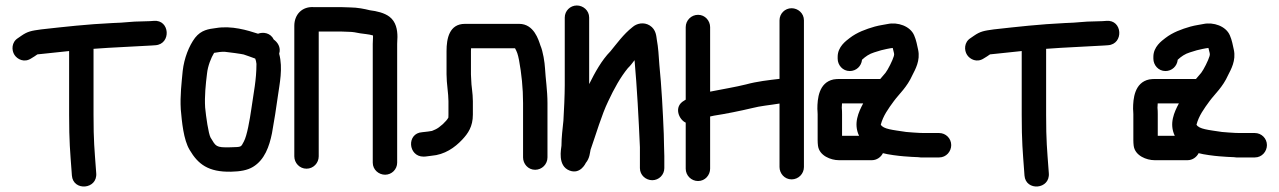

<svg xmlns="http://www.w3.org/2000/svg" viewBox="-20 -579 4664 700"><path d="M532.7 -413.1 546.8 -414.1C604.9 -418.2 599.9 -508.3 540.5 -502.9L526.3 -501.9C516.9 -501.3 507.1 -501 497 -501C459.4 -501 436.3 -496.1 390.1 -495C297.2 -490.6 215.5 -481.3 129.9 -471.8C94.4 -466.9 81.1 -464.7 57.8 -448.6L45.5 -440.1C21.7 -425.3 21.6 -395.8 32.8 -378.8C43.3 -362.7 68.6 -349.4 93.8 -366.1L106.1 -373.7C123.3 -384.3 105.9 -378.9 139.9 -383.2C170.2 -386.5 200.8 -389.8 232 -392.9V-160C232 -60.8 235.7 -27.8 241.1 46.8L242.1 60.8C246.2 119 336.3 112.3 330.8 51.9L329.9 40.1C324.5 -35.6 321 -62.9 321 -160V-401C390.8 -406.4 466.7 -408.9 532.7 -413.1Z M915 -346C914.9 -287.2 905 -243.1 896.3 -181.5C890.7 -142.9 880.7 -84.2 869.1 -63.1C857.6 -42.4 862.9 -43.2 820.3 -42C766 -40.5 767.3 -45.5 747.6 -77.6C739.9 -92.3 731.3 -152 727.9 -187C725.4 -228.5 729.9 -271.7 734.8 -311.2C737.6 -338.3 749.8 -369.1 760.6 -386.3C773.4 -388.7 788.9 -390.9 800.2 -390.1C810.8 -389.3 861.9 -382.2 868.3 -380.4C879.1 -377.4 893.5 -371.1 910.5 -365.4C912.8 -359.3 914.3 -354 915 -346ZM920.7 -456.1C882.3 -468.6 824.4 -486.4 767.2 -476.7C740.6 -473.2 714 -470.1 691.2 -441.3C668.9 -411.6 651.4 -366.9 646.1 -320.6C642.2 -278.8 636.1 -230 639.1 -180.1C643.1 -135.7 648.8 -69.5 671.6 -32.1C701.8 19.1 739 48.8 822.6 47C855.2 46.3 881.8 41.9 902.4 29.4C944.6 3.9 961.8 -44.7 971.6 -93.3C979.6 -136.8 987.5 -188.2 993.3 -230.1C999 -272 1012.2 -329.8 997.8 -383.1C1005.5 -407.2 990.5 -426.3 978.2 -434.7C966.3 -459.7 939.2 -463.1 920.7 -456.1Z M1252 -463C1265.7 -463 1279.2 -460.3 1293.1 -457.5C1302.6 -455.6 1323.9 -454.7 1339.7 -449.8C1339.8 -448.9 1339.9 -447.2 1340 -445C1339.4 -437.6 1339 -428.4 1339 -419V14C1339 40 1361 58 1384 58C1408.3 58 1428 38.3 1428 14V-419C1428 -428.9 1429 -436.4 1429 -444C1429 -470.9 1423.6 -499.8 1400.2 -517.8C1381.4 -532.3 1353 -538.6 1328.5 -541.6C1309.2 -546.4 1283.7 -551.8 1255.8 -552C1247.2 -552.6 1235 -553 1225 -553H1125.1C1081.1 -556.4 1053 -525.7 1053 -485V-9C1053 15.1 1072.3 36 1097.5 36C1122.7 36 1142 15.1 1142 -9V-464H1225C1234.5 -464 1243.3 -463 1252 -463Z M1608 -393V-308C1608 -274.4 1615 -238.2 1615 -210V-161C1615 -154.4 1614.8 -151 1614.7 -150.3C1607.8 -136.8 1582.4 -113.5 1567.2 -107L1554.9 -101.7C1549.4 -100.5 1530.7 -98 1528 -98C1525 -98 1521.9 -97.4 1519.1 -97C1461.4 -93.2 1467.5 -8 1524 -8C1535.2 -8 1539.4 -10 1552.9 -11.1C1601.3 -14.8 1638.3 -41.2 1665.2 -69.9C1686.3 -92.4 1704 -117.5 1704 -161V-210C1704 -240.3 1698 -266.6 1698 -288C1698 -294.3 1697 -300.1 1697 -308V-393C1697 -396.2 1697.1 -399 1697.4 -403H1857.7C1864.8 -390.1 1867.8 -382.7 1872.4 -359.3C1881.3 -310.7 1887 -258.4 1887 -203V-5C1887 18 1905 40 1931 40C1955.8 40 1976 19.8 1976 -5V-203C1976 -249.3 1969 -292.5 1967 -330.3C1965.9 -350.5 1959.9 -391.6 1950.2 -413.3C1943.6 -433 1926.8 -492 1873 -492H1675C1618 -492 1608 -438.4 1608 -393Z M2039 -515V-268C2039 -234.9 2036.3 -173 2034.1 -139C2031 -107.3 2027.1 -80.6 2027 -47.9C2026.1 -36.3 2011.6 25.6 2056.5 42.8C2096.5 58.2 2115.7 15 2115.7 15C2130.4 -2.6 2130.8 -23.5 2133 -32.8C2152.8 -88.7 2173.3 -160.2 2197.6 -210.2C2218.9 -255.7 2241.9 -297.4 2269.1 -330.6C2278.1 -339 2286.5 -350.6 2293.5 -359.6C2302.5 -258 2308.3 -149.5 2313 -42.5V34C2313 60 2335 78 2358 78C2382.3 78 2402 58.3 2402 34V-10C2402 -20.6 2401.7 -31.2 2401 -45.6C2401 -54.8 2400.6 -71 2400 -90.9C2396.6 -174.4 2392 -262.2 2383.9 -343.1C2381.7 -375.2 2380 -405.9 2374.6 -434.6C2372.7 -444.6 2373.1 -471.2 2348.6 -486.3C2327 -499.6 2301.2 -493.8 2285.8 -480C2252 -453.2 2229.8 -421.2 2205.5 -391.9C2173.3 -359.1 2149.5 -315.4 2128 -272.4V-515C2128 -541 2106 -559 2083 -559C2058.7 -559 2039 -539.3 2039 -515Z M2822 -505V-291.5C2783.6 -287 2740.2 -282.3 2699.7 -271.2C2662.2 -261.8 2614.1 -253.9 2569 -244.9V-480C2569 -503 2551 -525 2525 -525C2500.2 -525 2480 -504.8 2480 -480V-215.7C2477.6 -214.1 2475.4 -212.7 2473.6 -211.7C2435.4 -189.9 2454.9 -142.9 2480 -131.9V36C2480 60.8 2500.2 81 2525 81C2551 81 2569 59 2569 36V-154.3C2572.1 -155 2577.5 -156.2 2583.3 -157.4C2621.9 -163.1 2681.8 -175.2 2721.1 -184.7C2753.4 -193.1 2783.9 -195.2 2822 -201.5V30C2822 53 2840 75 2866 75C2890.8 75 2911 54.8 2911 30V-505C2911 -531 2889 -549 2866 -549C2841.7 -549 2822 -529.3 2822 -505Z M2961 -163V-68C2961 -61.1 2961.4 -54.4 2962.2 -47.9C2966.8 -11 3009.6 5 3038 5H3159C3176 5 3191.6 -5.7 3199 -20.6C3216.6 -15.5 3256.9 -10.4 3275.2 -9.1L3303.2 -7.1C3311.4 -6.4 3319.5 -6.1 3327 -6C3334.5 -4.9 3341.7 -4.2 3352.3 -5H3404C3430 -5 3448 -27 3448 -50C3448 -74.3 3428.3 -94 3404 -94H3349C3338.1 -94 3328.2 -94.6 3308.8 -95.9L3283.8 -97.9C3233.6 -105.5 3200.7 -108.2 3191.2 -124.4C3199.7 -156.9 3218.7 -182.9 3239.1 -210.7C3258.6 -237.1 3286.8 -261 3306.6 -305.4C3316.9 -325.8 3335.8 -358.2 3327.4 -397.3C3324.4 -411.1 3320.3 -433.9 3312.9 -450C3298.6 -483.9 3252.9 -499.4 3215.7 -491.4C3201.9 -488.4 3189.4 -487.5 3169.3 -482.1C3136.8 -472.8 3104.5 -461 3077.7 -440.3C3064.3 -429.9 3034 -408.6 3034 -372V-365C3034 -342 3052 -320 3078 -320C3101.6 -320 3120.5 -337.6 3122.8 -361.2C3135.8 -373.2 3148.8 -382.4 3167.4 -388.1L3192.5 -395.8C3198.9 -397.3 3207 -399.2 3212.9 -400.5C3221.7 -402.1 3229.8 -404 3234.7 -404.2C3239 -384.6 3241.4 -383.7 3238.9 -374.7C3234.4 -358.7 3217.2 -324.8 3208.4 -313.5C3202 -305.6 3197.2 -300.7 3189.2 -291H3043C3034.8 -291 3026.1 -291 3018.8 -289.4C2964.9 -277.9 2960 -218.6 2960 -182C2960 -176.1 2961 -172.9 2961 -163ZM3112 -84H3050V-163C3050 -171.8 3049.8 -178.3 3049 -186.3C3049 -189.3 3049.2 -196.5 3049.8 -202H3127C3110.4 -170.9 3090.6 -128.6 3112 -84Z M4005.7 -413.1 4019.8 -414.1C4077.9 -418.2 4072.9 -508.3 4013.5 -502.9L3999.3 -501.9C3989.9 -501.3 3980.1 -501 3970 -501C3932.4 -501 3909.3 -496.1 3863.1 -495C3770.2 -490.6 3688.5 -481.3 3602.9 -471.8C3567.4 -466.9 3554.1 -464.7 3530.8 -448.6L3518.5 -440.1C3494.7 -425.3 3494.6 -395.8 3505.8 -378.8C3516.3 -362.7 3541.6 -349.4 3566.8 -366.1L3579.1 -373.7C3596.3 -384.3 3578.9 -378.9 3612.9 -383.2C3643.2 -386.5 3673.8 -389.8 3705 -392.9V-160C3705 -60.8 3708.7 -27.8 3714.1 46.8L3715.1 60.8C3719.2 119 3809.3 112.3 3803.8 51.9L3802.9 40.1C3797.5 -35.6 3794 -62.9 3794 -160V-401C3863.8 -406.4 3939.7 -408.9 4005.7 -413.1Z M4112 -163V-68C4112 -61.1 4112.4 -54.4 4113.2 -47.9C4117.8 -11 4160.6 5 4189 5H4310C4327 5 4342.6 -5.7 4350 -20.6C4367.6 -15.5 4407.9 -10.4 4426.2 -9.1L4454.2 -7.1C4462.4 -6.4 4470.5 -6.1 4478 -6C4485.5 -4.9 4492.7 -4.2 4503.3 -5H4555C4581 -5 4599 -27 4599 -50C4599 -74.3 4579.3 -94 4555 -94H4500C4489.1 -94 4479.2 -94.6 4459.8 -95.9L4434.8 -97.9C4384.6 -105.5 4351.7 -108.2 4342.2 -124.4C4350.7 -156.9 4369.7 -182.9 4390.1 -210.7C4409.6 -237.1 4437.8 -261 4457.6 -305.4C4467.9 -325.8 4486.8 -358.2 4478.4 -397.3C4475.4 -411.1 4471.3 -433.9 4463.9 -450C4449.6 -483.9 4403.9 -499.4 4366.7 -491.4C4352.9 -488.4 4340.4 -487.5 4320.3 -482.1C4287.8 -472.8 4255.5 -461 4228.7 -440.3C4215.3 -429.9 4185 -408.6 4185 -372V-365C4185 -342 4203 -320 4229 -320C4252.6 -320 4271.5 -337.6 4273.8 -361.2C4286.8 -373.2 4299.8 -382.4 4318.4 -388.1L4343.5 -395.8C4349.9 -397.3 4358 -399.2 4363.9 -400.5C4372.7 -402.1 4380.8 -404 4385.7 -404.2C4390 -384.6 4392.4 -383.7 4389.9 -374.7C4385.4 -358.7 4368.2 -324.8 4359.4 -313.5C4353 -305.6 4348.2 -300.7 4340.2 -291H4194C4185.8 -291 4177.1 -291 4169.8 -289.4C4115.9 -277.9 4111 -218.6 4111 -182C4111 -176.1 4112 -172.9 4112 -163ZM4263 -84H4201V-163C4201 -171.8 4200.8 -178.3 4200 -186.3C4200 -189.3 4200.2 -196.5 4200.8 -202H4278C4261.4 -170.9 4241.6 -128.6 4263 -84Z"/></svg>

Font: Just Breathe
Style: Bd
Weight: 400
Foundry: Cannot Into Space Fonts
Version: Version 0.72